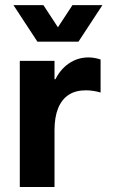

<svg xmlns="http://www.w3.org/2000/svg" viewBox="-20 -747 462 767"><path d="M59.1 -503.9H197.8V0H59.1ZM178.2 -325.7V-430.7H213.4L178.2 -325.7Q178.2 -380.4 198.5 -424.3Q218.8 -468.3 254.2 -492.9Q289.6 -517.6 333.5 -517.6Q357.4 -517.6 381.8 -509.3V-377.4Q352.1 -386.2 322.3 -386.2Q282.2 -386.2 254.4 -368.2Q226.6 -350.1 212.2 -314.5Q197.8 -278.8 197.8 -227.5ZM129.4 -580.6H249L153.3 -726.6H33.7ZM173.8 -580.6H293.5L389.2 -726.6H269.5Z"/></svg>

Font: Wanted Sans Std Variable
Style: Regular
Weight: 400
Designer: Original Design by Kil Hyung-jin and Kang Hanbin, Wanted Lab, Inc;
Foundry: Wanted Lab, Inc.
Version: Version 1.003;Glyphs 3.2 (3227)